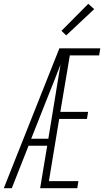

<svg xmlns="http://www.w3.org/2000/svg" viewBox="-27 -989 547 1009"><path d="M-7 0 285 -735H500L494 -698H340L290 -401H436L430 -364H284L230 -37H385L379 0H184L221 -223H123L35 0ZM137 -260H227L291 -650Q276 -610 260 -570Q244 -530 228 -490ZM321 -803 296 -827 437 -969 468 -941Z"/></svg>

Font: Iosevka SS04 Extralight
Style: Italic
Weight: 200
Italic angle: -9°
Monospace: yes
Designer: Belleve Invis
Foundry: Belleve Invis
Version: Version 19.0.0; ttfautohint (v1.8.4)